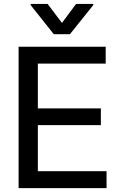

<svg xmlns="http://www.w3.org/2000/svg" viewBox="-20 -968 624 988"><path d="M75.7 0V-727.5H523.9V-640.6H174.8V-410.2H499V-324.2H174.8V-86.9H528.3V0ZM225.1 -947.8 298.8 -850.1 371.6 -947.8H460V-941.9L339.8 -792H256.8L137.7 -941.9V-947.8Z"/></svg>

Font: Inter Cardless Tabular
Style: Regular
Weight: 400
Designer: Rasmus Andersson
Foundry: rsms
Version: Version 4.000;git-4fc901f